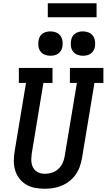

<svg xmlns="http://www.w3.org/2000/svg" viewBox="-20 -1153 656 1181"><path d="M255 8Q225 8 195.5 2.5Q166 -3 141.5 -17.5Q117 -32 99.5 -54.5Q82 -77 73.5 -104.5Q65 -132 65 -162Q65 -192 70 -222L140 -643H96V-735H303V-643H247L175 -207Q173 -192 172.5 -177Q172 -162 174.5 -148Q177 -134 184 -121.5Q191 -109 202 -100.5Q213 -92 227 -88Q241 -84 256 -84Q256 -84 256 -84Q256 -84 256 -84Q278 -84 300 -91Q322 -98 339 -114Q356 -130 365.5 -151Q375 -172 378 -193L453 -643H410V-735H616V-643H561L484 -178Q479 -152 470 -126.5Q461 -101 445 -78.5Q429 -56 406.5 -38.5Q384 -21 358.5 -10.5Q333 0 306.5 4Q280 8 255 8ZM490 -810Q472 -810 455.5 -816.5Q439 -823 429 -836.5Q419 -850 416.5 -867.5Q414 -885 417 -903Q419 -916 425 -927.5Q431 -939 442 -946.5Q453 -954 465.5 -957Q478 -960 490 -960Q508 -960 524.5 -953.5Q541 -947 551 -933.5Q561 -920 564 -902.5Q567 -885 564 -867Q562 -854 555.5 -842.5Q549 -831 538.5 -823.5Q528 -816 515.5 -813Q503 -810 490 -810ZM290 -810Q272 -810 255.5 -816.5Q239 -823 229 -836.5Q219 -850 216.5 -867.5Q214 -885 217 -903Q219 -916 225 -927.5Q231 -939 242 -946.5Q253 -954 265.5 -957Q278 -960 290 -960Q308 -960 324.5 -953.5Q341 -947 351 -933.5Q361 -920 364 -902.5Q367 -885 364 -867Q362 -854 355.5 -842.5Q349 -831 338.5 -823.5Q328 -816 315.5 -813Q303 -810 290 -810ZM574 -1047H274V-1133H574Z"/></svg>

Font: Iosevka Curly Slab SmBdExObl
Style: Regular
Weight: 600
Width: 7
Italic angle: -9°
Monospace: yes
Designer: Belleve Invis
Foundry: Belleve Invis
Version: Version 11.1.0; ttfautohint (v1.8.3)